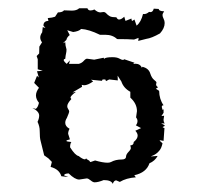

<svg xmlns="http://www.w3.org/2000/svg" viewBox="-20 -817 484 472"><path d="M244.6 -417Q249.4 -417 252.9 -418.7Q263.9 -424.9 279.3 -424.9Q289.9 -424.9 289.9 -432.7Q290.3 -437.8 296 -443.7Q301.7 -449.5 301.7 -453.2L300.4 -459.7Q308.7 -459.7 308.7 -467.9Q318.4 -475.8 318.4 -483.6Q318.4 -489.5 312.7 -495.6L326.8 -502.1L314 -508.9Q318 -513.7 318 -519.5Q318 -524 314.5 -528.4L316.7 -543.8Q316.7 -562.3 300.4 -577V-591.3Q283.7 -600.5 278.4 -616.6L269.2 -631L269.6 -619.3L248.5 -621.7L240.6 -617.6L238.9 -621.7H232.3L230.5 -618.3L203.7 -621L209 -616.9Q195.8 -607.4 186.6 -607.4L180.9 -608.4L181.7 -603.6L158 -589.6L166.8 -591.3Q153.2 -581.4 153.2 -576.6L155.4 -573.5Q145.3 -562.6 145.3 -555.8Q145.3 -552 147.7 -548.8Q150.1 -545.5 150.1 -542.4Q150.1 -540.4 144.4 -527.1Q140.4 -520.9 140.4 -515.1Q140.4 -506.2 151 -500.4Q147.5 -494.2 147.5 -488.1L151.9 -474.4Q143.1 -472.4 143.1 -470.7Q143.1 -468.9 155.4 -467.9Q152.3 -463.8 152.3 -454.9Q165 -434.8 173.4 -433.4Q183.5 -425.2 189.2 -425.2L191.9 -427.6Q192.7 -425.5 196.5 -423.8Q200.2 -422.1 200.6 -420.4Q201.1 -418.7 202.8 -418.7L213.8 -422.5Q232.7 -417 244.6 -417ZM257.3 -365Q253.4 -374.3 234.9 -374.3Q221.3 -368.8 212.5 -368.8Q208.5 -368.8 202.8 -373.6Q197.1 -378.4 193.2 -378.4L174.7 -375.6Q164.2 -375.6 148.8 -390.7Q137.8 -390.3 137.4 -385.9L147.9 -381.8L130.8 -383.8Q125.9 -400.9 104.4 -406.7L107.5 -419L99.1 -427.6L88.6 -435.1L79.8 -470.7Q77.6 -477.8 77.6 -495.6Q77.6 -506.2 72.3 -517.5Q76.3 -525.7 76.3 -532.9Q76.3 -543.1 59.6 -551.7L67.5 -549.3Q72.8 -551.7 75.8 -564.3Q68.4 -573.2 68.4 -582.4Q68.4 -591.3 75.8 -601.2L64 -613.2L71 -630.6L75.4 -626.5L71 -641.9L85.1 -642.9L72.8 -646.7V-671.3L70.1 -679.2L76.3 -685.6L76.7 -702.4L83.3 -713Q78.9 -718.8 78.9 -725Q78.9 -730.8 83.7 -737.6L85.1 -750.3L91.7 -748.2L86.8 -754Q86.8 -765.3 99.1 -765.6L97.4 -772.5Q109.2 -773.5 115.4 -775.9L122.4 -786.5Q133.4 -786.5 137.4 -791.6Q147.5 -790.9 156.7 -790.9Q168.6 -790.9 174.7 -796.7H194.9Q196.7 -791.3 202.4 -791.3Q207.2 -791.3 212.1 -793.7Q220 -786.5 226.6 -786.5L234.5 -787.5Q237.6 -787.5 239.8 -785.5Q245.5 -779.3 250.3 -776.9Q255.1 -774.5 266.1 -774.5Q268.8 -769 272.7 -769Q278 -769 285.5 -775.9L288.5 -765.6L303 -771.4Q303.5 -765.6 305.2 -765.6L310.5 -769L315.8 -754Q326.8 -762.6 331.6 -782.7L334.2 -782.4Q340.4 -782.4 346.5 -787.8L349.6 -787.2Q355.8 -787.2 358 -795.7L370.3 -795Q370.3 -789.6 383.5 -789.2Q379.5 -783.4 379.5 -780Q379.5 -776.2 382.1 -771.1Q384.8 -766 384.8 -760.5Q384.8 -747.5 373.3 -734.9Q352.7 -723.2 339.9 -721.5L319.7 -716.4Q320.6 -719.8 320.6 -723.9L309.6 -719.8Q295.1 -720.9 267.9 -720.9Q256.9 -731.5 238.9 -731.5H225.7Q198.4 -744.8 179.5 -745.8Q173.8 -740 159.8 -738.3L145.3 -742.7L151.4 -730.8Q144.8 -726 143.1 -718.8L134.7 -710.6L140.4 -713.3Q140.4 -705.5 143.5 -695.6Q143.5 -690.1 142.4 -685.6Q141.3 -681.2 140.4 -672.3Q136.9 -672 136.5 -669.2Q138.2 -664.5 143.9 -660L151.9 -668.6L149.7 -660H173.8Q181.3 -662.1 185.9 -667.4Q190.5 -672.7 194 -672.7L211.6 -670.3L234.9 -675.1L235.8 -672.3Q239.3 -676.4 256.5 -676.4Q267.4 -676.4 273.4 -673Q279.3 -669.6 282.8 -669.6L285.5 -671.3L310.9 -662.7L307.4 -661.4Q309.6 -660 310.9 -660Q311.8 -660 312.3 -660.4Q324.6 -660.4 329 -650.1L329.8 -652.8Q345.7 -649.4 349.6 -635.7Q353.1 -625.2 358.8 -620.7Q364.6 -616.3 364.6 -614.2L363.7 -609.4Q363.7 -605.7 368.5 -602.6L363.2 -598.8L371.2 -593.7Q371.6 -572.9 382.1 -558.2Q377.7 -558.2 377.7 -554.1L379.5 -546.9L382.1 -548.2V-539.7L376.9 -531.8L383.5 -532.5L382.1 -523.3Q382.1 -516.1 385.2 -513.7H376Q385.2 -509.6 385.2 -507.6L379.9 -504.8Q379.9 -503.5 384.3 -502.1L382.1 -470.7L372.5 -472.4Q372.5 -470.3 379.5 -464.8Q377.3 -453.9 372.7 -447.9Q368.1 -441.9 363.2 -438.7Q358.4 -435.5 354.9 -434.3Q351.4 -433.1 351.4 -432.4L367.6 -433.7Q360.6 -421.1 347.4 -415.6Q339.9 -392.7 310.1 -386.2L314 -381.1Q290.3 -379.4 274.5 -369.8L265.7 -373.6Q260 -373.6 257.3 -365Z"/></svg>

Font: Truetypewriter PolyglOTT
Style: Regular
Weight: 400
Designer: Sergey Beatoff a.k.a. Sam_T
Version: Version 3.76